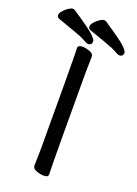

<svg xmlns="http://www.w3.org/2000/svg" viewBox="-219 -954 742 1038"><g transform="rotate(20 152.5 -435.0)"><path d="M153 -735Q146 -735 125.5 -747Q105 -759 57.5 -775.5Q10 -792 -40 -810Q-51 -815 -51 -828Q-51 -838 -39 -852Q-27 -866 -12 -876Q3 -886 12 -886Q19 -886 23 -884Q136 -809 156 -787.5Q176 -766 176 -758Q176 -735 153 -735ZM333 -735Q326 -735 305.5 -747Q285 -759 237.5 -775.5Q190 -792 140 -810Q129 -815 129 -828Q129 -838 141 -852Q153 -866 168 -876Q183 -886 192 -886Q199 -886 203 -884Q316 -809 336 -787.5Q356 -766 356 -758Q356 -735 333 -735ZM173 16Q152 16 129.5 7.5Q107 -1 107 -18L109 -107Q109 -589 106 -695Q106 -711 132 -711Q152 -711 174.5 -702.5Q197 -694 197 -677L195 -588Q195 -106 198 0Q198 16 173 16Z"/></g></svg>

Font: LXGW WenKai Medium
Style: Regular
Weight: 500
Designer: LXGW / Fontworks Inc.
Foundry: LXGW / Fontworks Inc.
Version: Version 1.501; October 10, 2024